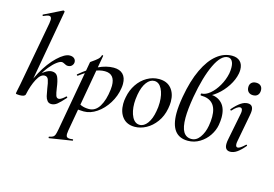

<svg xmlns="http://www.w3.org/2000/svg" viewBox="-121 -981 2160 1511"><g transform="rotate(15 959.0 -225.0)"><path d="M31 1 35 -21Q45 -68 46 -74L143 -599Q146 -616 146 -627Q146 -642 141 -649Q136 -656 125 -656Q111 -656 81 -642H79Q76 -642 74.5 -647Q73 -652 77 -653L223 -725H225Q229 -725 232.5 -722Q236 -719 235 -717L109 -10Q104 8 61 8Q31 8 31 1ZM260 -98Q254 -145 245.5 -168.5Q237 -192 214 -192Q181 -192 153 -139Q125 -86 109 -10L92 -12Q109 -107 158 -196Q207 -285 265.5 -340.5Q324 -396 365 -396Q388 -396 401 -384.5Q414 -373 414 -355Q414 -339 402 -326Q390 -313 370 -313Q355 -313 339 -323Q337 -324 330.5 -327Q324 -330 317 -330Q302 -330 276.5 -311Q251 -292 222.5 -257Q194 -222 170 -177L153 -166Q177 -201 207 -220Q237 -239 261 -239Q297 -239 310.5 -209Q324 -179 331 -123Q337 -81 343.5 -62.5Q350 -44 367 -44Q377 -44 392 -54Q407 -64 420 -77Q421 -78 423 -78Q427 -78 429 -74.5Q431 -71 429 -68Q391 -25 368.5 -7Q346 11 321 11Q300 11 288 -4Q276 -19 271 -40Q266 -61 260 -98Z M372 263Q393 259 403 252.5Q413 246 418 232Q423 218 429 185L531 -386Q531 -388 551 -401.5Q571 -415 587 -429.5Q603 -444 607 -462Q608 -466 613.5 -465Q619 -464 618 -460L505 178Q502 196 502 207Q502 223 509.5 230Q517 237 534 237Q538 237 556 235Q560 234 561 239.5Q562 245 558 246L374 275Q371 276 369.5 270Q368 264 372 263ZM495 -8 505 -67Q530 -49 556 -38.5Q582 -28 617 -28Q670 -28 702 -80.5Q734 -133 744 -220Q746 -242 746 -251Q746 -348 663 -348Q620 -348 574 -326.5Q528 -305 466 -259Q465 -258 463 -258Q459 -258 457 -262Q455 -266 458 -268Q606 -393 723 -393Q773 -393 799.5 -366Q826 -339 826 -288Q826 -271 823 -253Q813 -186 776.5 -127.5Q740 -69 688.5 -34Q637 1 583 1Q538 1 495 -8Z M868 -138Q868 -165 874 -193Q885 -252 916.5 -299Q948 -346 994 -372.5Q1040 -399 1091 -399Q1156 -399 1191 -358Q1226 -317 1226 -250Q1226 -223 1220 -193Q1208 -129 1173.5 -82Q1139 -35 1093.5 -10.5Q1048 14 1001 14Q937 14 902.5 -28Q868 -70 868 -138ZM1136 -149Q1143 -183 1143 -221Q1143 -287 1120.5 -331Q1098 -375 1059 -375Q1025 -375 997.5 -339Q970 -303 958 -236Q951 -194 951 -165Q951 -98 973.5 -54.5Q996 -11 1035 -11Q1070 -11 1097.5 -48Q1125 -85 1136 -149Z M1644 -233Q1644 -206 1638 -171Q1630 -126 1602 -84Q1574 -42 1530 -15Q1486 12 1434 12Q1292 12 1292 -176Q1292 -231 1306 -312Q1330 -448 1374 -540.5Q1418 -633 1475.5 -679Q1533 -725 1599 -725Q1641 -725 1665 -701.5Q1689 -678 1689 -634Q1689 -620 1686 -603Q1676 -551 1643 -500Q1610 -449 1565 -412.5Q1520 -376 1477 -364L1510 -386Q1569 -386 1606.5 -347.5Q1644 -309 1644 -233ZM1564 -145Q1571 -184 1571 -219Q1571 -359 1442 -359Q1438 -359 1438 -367Q1438 -375 1441 -375Q1475 -375 1510.5 -404.5Q1546 -434 1574 -482.5Q1602 -531 1613 -585Q1617 -608 1617 -631Q1617 -667 1604.5 -686Q1592 -705 1571 -705Q1515 -705 1466.5 -603.5Q1418 -502 1388 -332Q1370 -227 1370 -159Q1370 -81 1392 -45Q1414 -9 1457 -9Q1497 -9 1525.5 -48.5Q1554 -88 1564 -145Z M1734 -43Q1734 -62 1740 -89L1781 -297Q1784 -311 1784 -321Q1784 -349 1765 -349Q1742 -349 1704 -307Q1703 -306 1701 -306Q1697 -306 1695 -309.5Q1693 -313 1695 -316Q1731 -357 1759.5 -376Q1788 -395 1815 -395Q1859 -395 1859 -346Q1859 -331 1854 -306L1813 -89Q1810 -74 1810 -64Q1810 -38 1827 -38Q1845 -38 1885 -76Q1887 -78 1889 -78Q1892 -78 1894 -74.5Q1896 -71 1893 -68Q1859 -28 1832 -9.5Q1805 9 1778 9Q1734 9 1734 -43ZM1785 -520Q1785 -543 1799 -556Q1813 -569 1837 -569Q1861 -569 1874.5 -556Q1888 -543 1888 -520Q1888 -495 1874.5 -481Q1861 -467 1837 -467Q1813 -467 1799 -481Q1785 -495 1785 -520Z"/></g></svg>

Font: Cormorant Infant SemiBold
Style: Italic
Weight: 600
Italic angle: -10°
Designer: Christian Thalmann (Catharsis Fonts)
Foundry: Catharsis Fonts
Version: Version 4.000